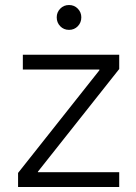

<svg xmlns="http://www.w3.org/2000/svg" viewBox="-20 -745 540 765"><path d="M52 -56 376 -465V-468H71V-527H455V-470L131 -61V-59H455V0H52ZM206 -676Q206 -696 220 -710.5Q234 -725 255 -725Q276 -725 290 -710.5Q304 -696 304 -676Q304 -655 290 -640.5Q276 -626 255 -626Q234 -626 220 -640.5Q206 -655 206 -676Z"/></svg>

Font: Be Vietnam Light
Style: Regular
Weight: 300
Designer: Gabriel Lam
Foundry: TypeRant
Version: Version 4.000